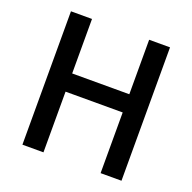

<svg xmlns="http://www.w3.org/2000/svg" viewBox="-129 -866 997 996"><g transform="rotate(20 369.5 -368.0)"><path d="M96.7 0V-736.3H212.9V-435.5H528.3V-736.3H643.6V0H528.3V-335H212.9V0Z"/></g></svg>

Font: Gen Shin Gothic Medium
Style: Regular
Weight: 500
Designer: [Source Han Sans]
Ryoko NISHIZUKA  (kana & ideographs); Paul D. Hunt (Latin, Greek & Cyrillic); Wenlong ZHANG  (bopomofo
Version: Version 1.002.20150607